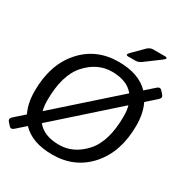

<svg xmlns="http://www.w3.org/2000/svg" viewBox="-202 -1056 1186 1232"><g transform="rotate(30 390.5 -439.5)"><path d="M463.9 -774.4Q436 -774.4 461.9 -800.3L537.6 -876Q555.7 -894 579.6 -894H662.1Q699.7 -894 665.5 -868.7L557.6 -788.6Q538.1 -774.4 515.6 -774.4ZM53.7 -283.2Q53.7 -478.5 158.2 -596.7Q262.7 -714.8 428.7 -714.8Q578.6 -714.8 655.3 -634.3L720.2 -691.9Q740.2 -709.5 754.9 -692.9L774.4 -670.9Q789.1 -654.3 769 -636.2L697.8 -572.8Q730 -507.3 730 -417Q730 -221.7 625.5 -103.5Q521 14.6 355 14.6Q204.6 14.6 128.4 -66.4L63 -8.3Q43 9.3 28.3 -7.3L8.8 -29.3Q-5.9 -45.9 14.2 -64L85.9 -127.9Q53.7 -192.9 53.7 -283.2ZM153.8 -271.5Q153.8 -230 162.6 -196.3L586.9 -573.2Q534.7 -638.7 423.3 -638.7Q315.9 -638.7 234.9 -549.1Q153.8 -459.5 153.8 -271.5ZM196.8 -127Q249 -61.5 360.4 -61.5Q467.8 -61.5 548.8 -151.1Q629.9 -240.7 629.9 -428.7Q629.9 -470.7 620.6 -504.4Z"/></g></svg>

Font: Istok Web
Style: BoldItalic
Weight: 700
Italic angle: -13°
Designer: Andrey V. Panov
Foundry: Andrey V. Panov
Version: Version 1.0.2g